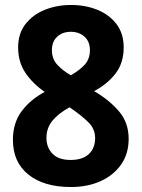

<svg xmlns="http://www.w3.org/2000/svg" viewBox="-20 -743 571 773"><path d="M266 -723Q324 -723 372 -703.5Q420 -684 449 -646Q478 -608 478 -552Q478 -490 445.5 -447.5Q413 -405 359 -376Q418 -342 458 -296Q498 -250 498 -184Q498 -124 467.5 -80.5Q437 -37 384.5 -13.5Q332 10 266 10Q157 10 94.5 -40Q32 -90 32 -180Q32 -248 67 -295Q102 -342 160 -373Q112 -406 82.5 -449.5Q53 -493 53 -552Q53 -608 82.5 -646Q112 -684 160.5 -703.5Q209 -723 266 -723ZM265 -615Q232 -615 210.5 -595.5Q189 -576 189 -541Q189 -506 210.5 -482.5Q232 -459 265 -440Q299 -459 320.5 -482Q342 -505 342 -541Q342 -576 320 -595.5Q298 -615 265 -615ZM167 -188Q167 -149 191.5 -124Q216 -99 264 -99Q313 -99 338 -123Q363 -147 363 -187Q363 -224 336 -250.5Q309 -277 273 -302L260 -311Q216 -287 191.5 -257.5Q167 -228 167 -188Z"/></svg>

Font: Noto Sans Gujarati SemiCondensed
Style: Bold
Weight: 700
Width: 4
Designer: Jelle Bosma - Monotype Design Team, Universal Thirst
Foundry: Monotype Imaging Inc.
Version: Version 2.106; ttfautohint (v1.8.4.7-5d5b)